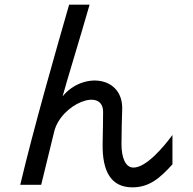

<svg xmlns="http://www.w3.org/2000/svg" viewBox="-20 -745 830 825"><path d="M365 -725H277C219 -523 125 -196 67 49H157L213 -180C242 -298 423 -372 423 -264C423 -227 422 -180 421 -127C419 -7 458 60 549 60C621 60 667 21 721 -39V-165C685 -116 607 -22 551 -25C518 -27 502 -69 502 -126C502 -174 504 -243 505 -273C511 -420 335 -437 249 -331C263 -384 319 -565 365 -725Z"/></svg>

Font: コーポレート・ロゴ ver3 Medium
Style: Regular
Weight: 500
Designer: [KANA_main] LOGOTYPE.JP [Source Han Sans] Ryoko NISHIZUKA 西塚涼子 (kana, bopomofo & ideographs); Paul D. Hunt (Latin, Greek
Version: Version 12.001;FEAKit 1.0